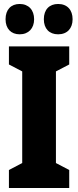

<svg xmlns="http://www.w3.org/2000/svg" viewBox="-20 -948 394 968"><path d="M8 -851C8 -803 36 -775 79 -775C124 -775 152 -805 152 -851C152 -898 124 -928 79 -928C36 -928 8 -900 8 -851ZM201 -851C201 -804 228 -775 273 -775C319 -775 346 -805 346 -851C346 -898 319 -928 273 -928C229 -928 201 -900 201 -851ZM329 0V-91L262 -126V-588L329 -623V-714H25V-623L92 -588V-126L25 -91V0Z"/></svg>

Font: Noto Sans Ethiopic ExtraCondensed Black
Style: Regular
Weight: 900
Width: 2
Designer: Monotype Design Team
Foundry: Monotype Imaging Inc.
Version: Version 2.102